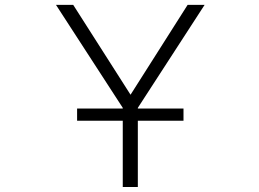

<svg xmlns="http://www.w3.org/2000/svg" viewBox="-20 -751 1040 772"><path d="M290 -265.6V-314.5H473.6V-317.4L205.1 -731.4H274.4L504.9 -370.1L734.4 -731.4H802.7L534.2 -317.4V-314.5H717.8V-265.6H534.2V1H473.6V-265.6Z"/></svg>

Font: GenEi Gothic M Light
Style: Regular
Weight: 300
Designer: o_tamon (Modified); [Source Han Sans]
Ryoko NISHIZUKA  (kana & ideographs); Paul D. Hunt (Latin, Greek & Cyrillic); Wenl
Version: Version 1.1a;Original Version 1.004